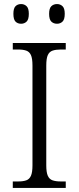

<svg xmlns="http://www.w3.org/2000/svg" viewBox="-20 -926 388 946"><path d="M43 0V-32H70Q94 -32 109.5 -37.5Q125 -43 132.5 -60Q140 -77 140 -111V-603Q140 -638 132.5 -654.5Q125 -671 109.5 -676.5Q94 -682 70 -682H43V-714H304V-682H278Q255 -682 239 -676.5Q223 -671 215.5 -654.5Q208 -638 208 -603V-111Q208 -77 215.5 -60Q223 -43 239 -37.5Q255 -32 278 -32H304V0ZM261 -809Q244 -809 233 -819.5Q222 -830 222 -858Q222 -885 233 -895.5Q244 -906 261 -906Q277 -906 288 -895.5Q299 -885 299 -858Q299 -830 288 -819.5Q277 -809 261 -809ZM84 -809Q67 -809 56.5 -819.5Q46 -830 46 -858Q46 -885 56.5 -895.5Q67 -906 84 -906Q100 -906 111 -895.5Q122 -885 122 -858Q122 -830 111 -819.5Q100 -809 84 -809Z"/></svg>

Font: Noto Serif Hebrew Light
Style: Regular
Weight: 300
Version: Version 2.003